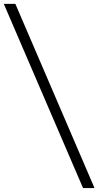

<svg xmlns="http://www.w3.org/2000/svg" viewBox="-48 -734 511 996"><path d="M-28.3 -713.9H31.7L442.4 241.7H382.8Z"/></svg>

Font: Vidaloka 
Style: Regular
Weight: 400
Designer: Cyreal (www.cyreal.org)
Foundry: Cyreal (www.cyreal.org)
Version: Version 1.011